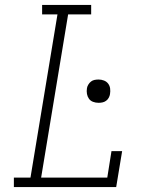

<svg xmlns="http://www.w3.org/2000/svg" viewBox="-20 -755 640 775"><path d="M36 0V-38H103L212 -697H150V-735H348V-697H255L146 -38H413L430 -145H473L449 0ZM378 -340Q366 -340 355.5 -344Q345 -348 339 -356.5Q333 -365 331 -376Q329 -387 331 -399Q332 -406 336.5 -413.5Q341 -421 347.5 -426Q354 -431 362 -432.5Q370 -434 378 -434Q389 -434 399.5 -430Q410 -426 416.5 -417.5Q423 -409 424.5 -398Q426 -387 424 -375Q423 -368 419 -360.5Q415 -353 408 -348Q401 -343 393 -341.5Q385 -340 378 -340Z"/></svg>

Font: Iosevka Slab XLtEx
Style: Italic
Weight: 200
Width: 7
Italic angle: -9°
Monospace: yes
Designer: Belleve Invis
Foundry: Belleve Invis
Version: Version 11.1.0; ttfautohint (v1.8.3)